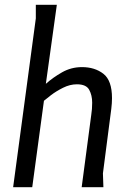

<svg xmlns="http://www.w3.org/2000/svg" viewBox="-20 -784 532 804"><path d="M218 -764 172 -433Q201 -459 239.5 -481Q278 -503 323 -503Q377 -503 413 -475Q449 -447 449 -373Q449 -352 446 -328L411 -58L413 0H322L362 -302Q364 -314 365 -327.5Q366 -341 366 -354Q366 -385 353.5 -408Q341 -431 302 -431Q273 -431 244 -416.5Q215 -402 193.5 -385.5Q172 -369 164 -362L115 0H35L130 -707V-764Z"/></svg>

Font: Rosario Light
Style: Italic
Weight: 300
Italic angle: -8.05°
Designer: Hector Gatti
Foundry: Omnibus Type
Version: Version 1.101; ttfautohint (v1.8.1.43-b0c9)